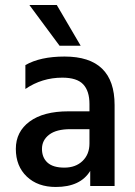

<svg xmlns="http://www.w3.org/2000/svg" viewBox="-20 -740 539 764"><path d="M301 -558H217L97 -720H206ZM202 4Q130 4 86.5 -37.5Q43 -79 43 -147.5Q43 -216 98 -256.5Q153 -297 252 -297H336V-326Q336 -378 311 -404.5Q286 -431 228 -431Q147 -431 81 -386V-481Q140 -515 237 -515Q436 -515 436 -322V0H339V-60Q300 4 202 4ZM336 -169V-226H260Q204 -226 175.5 -204Q147 -182 147 -147.5Q147 -113 169 -93Q191 -73 236 -73Q281 -73 308.5 -99.5Q336 -126 336 -169Z"/></svg>

Font: Hind Colombo Medium
Style: Regular
Weight: 500
Designer: Jyotish Sonowal, Aditi Pimprikar
Foundry: Indian Type Foundry
Version: Version 1.000;PS 1.0;hotconv 1.0.86;makeotf.lib2.5.63406; tt